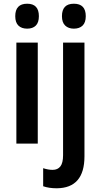

<svg xmlns="http://www.w3.org/2000/svg" viewBox="-20 -772 542 1032"><path d="M126 -752Q189 -752 189 -685Q189 -651 172.5 -634.5Q156 -618 126 -618Q96 -618 79 -634.5Q62 -651 62 -685Q62 -752 126 -752ZM183 -543V0H68V-543ZM313 -685Q313 -752 377 -752Q441 -752 441 -685Q441 -651 424 -634.5Q407 -618 377 -618Q348 -618 330.5 -634.5Q313 -651 313 -685ZM285 240Q243 240 212 229V132Q239 141 263 141Q290 141 304.5 122.5Q319 104 319 62V-543H434V68Q434 239 285 240Z"/></svg>

Font: Noto Sans Sinhala Condensed SemiBold
Style: Regular
Weight: 600
Width: 3
Designer: Jelle Bosma - Monotype Design Team
Foundry: Monotype Imaging Inc.
Version: Version 2.006; ttfautohint (v1.8.4.7-5d5b)